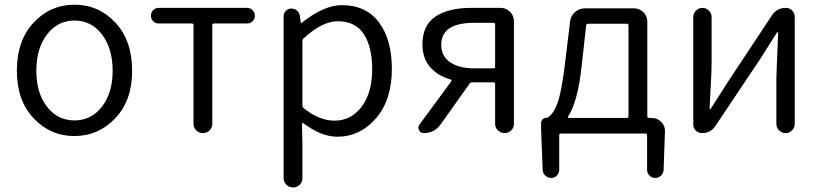

<svg xmlns="http://www.w3.org/2000/svg" viewBox="-20 -574 3541 828"><path d="M52.7 -268.6Q52.7 -399.4 125 -476.6Q197.3 -553.7 301.3 -553.7Q405.3 -553.7 477.5 -476.6Q549.8 -399.4 549.8 -268.6Q549.8 -140.6 477.1 -64Q404.3 12.7 300.8 12.7Q197.3 12.7 125 -64Q52.7 -140.6 52.7 -268.6ZM465.8 -268.6Q465.8 -365.2 419.9 -425.3Q374 -485.4 301.3 -485.4Q228.5 -485.4 182.6 -425.3Q136.7 -365.2 136.7 -268.6Q136.7 -172.9 182.6 -113.8Q228.5 -54.7 301.3 -54.7Q374 -54.7 419.9 -114.3Q465.8 -173.8 465.8 -268.6Z M814.5 -40V-465.8Q814.5 -472.7 807.6 -472.7H664.1Q650.4 -472.7 640.6 -482.4Q630.9 -492.2 630.9 -506.3Q630.9 -520.5 640.6 -530.3Q650.4 -540 664.1 -540H1045.9Q1059.6 -540 1069.3 -530.3Q1079.1 -520.5 1079.1 -506.3Q1079.1 -492.2 1069.3 -482.4Q1059.6 -472.7 1045.9 -472.7H903.3Q895.5 -472.7 895.5 -465.8V-40Q895.5 -23.4 883.8 -11.7Q872.1 0 855 0Q837.9 0 826.2 -11.7Q814.5 -23.4 814.5 -40Z M1203.1 194.3V-503.9Q1203.1 -517.6 1212.9 -527.3Q1222.7 -537.1 1236.3 -537.1Q1251 -537.1 1261.2 -527.8Q1271.5 -518.6 1273.4 -504.9L1277.3 -475.6Q1277.3 -474.6 1278.8 -474.6Q1280.3 -474.6 1281.2 -475.6Q1377 -551.8 1454.1 -551.8Q1558.6 -551.8 1614.3 -477.5Q1669.9 -403.3 1669.9 -276.4Q1669.9 -142.6 1601.1 -63.5Q1532.2 15.6 1434.6 15.6Q1365.2 15.6 1288.1 -43Q1286.1 -43.9 1284.2 -43Q1282.2 -42 1282.2 -40L1284.2 47.9V194.3Q1284.2 210.9 1272.5 222.7Q1260.7 234.4 1244.1 234.4Q1227.5 234.4 1215.3 222.7Q1203.1 210.9 1203.1 194.3ZM1422.9 -53.7Q1494.1 -53.7 1539.6 -113.8Q1585 -173.8 1585 -275.4Q1585 -372.1 1548.8 -427.2Q1512.7 -482.4 1435.5 -482.4Q1370.1 -482.4 1290 -409.2Q1284.2 -404.3 1284.2 -397.5V-120.1Q1284.2 -112.3 1290 -107.4Q1356.4 -53.7 1422.9 -53.7Z M2108.4 -279.3Q2115.2 -279.3 2115.2 -286.1V-468.8Q2115.2 -475.6 2108.4 -475.6H2025.4Q1882.8 -475.6 1882.8 -380.9Q1882.8 -332 1920.9 -305.7Q1959 -279.3 2025.4 -279.3ZM2011.7 -540H2138.7Q2163.1 -540 2179.7 -522.9Q2196.3 -505.9 2196.3 -482.4V-40Q2196.3 -23.4 2184.6 -11.7Q2172.9 0 2156.2 0Q2139.6 0 2127.4 -11.7Q2115.2 -23.4 2115.2 -40V-211.9Q2115.2 -218.8 2108.4 -218.8H2015.6Q2008.8 -218.8 2004.9 -212.9L1879.9 -37.1Q1853.5 0 1807.6 0Q1793 0 1787.1 -12.7Q1784.2 -18.6 1784.2 -23.4Q1784.2 -30.3 1789.1 -37.1L1925.8 -222.7Q1929.7 -228.5 1922.9 -231.4Q1867.2 -247.1 1834.5 -285.2Q1801.8 -323.2 1801.8 -382.8Q1801.8 -465.8 1858.4 -502.9Q1915 -540 2011.7 -540Z M2516.6 -471.7Q2508.8 -471.7 2507.8 -463.9L2487.3 -280.3Q2470.7 -133.8 2429.7 -71.3Q2428.7 -69.3 2429.7 -67.4Q2430.7 -65.4 2433.6 -65.4H2682.6Q2690.4 -65.4 2690.4 -72.3V-463.9Q2690.4 -471.7 2682.6 -471.7ZM2771.5 -72.3Q2771.5 -65.4 2778.3 -65.4H2790Q2814.5 -65.4 2831.5 -48.3Q2848.6 -31.2 2847.7 -7.8L2841.8 159.2Q2840.8 173.8 2830.1 183.6Q2819.3 193.4 2805.2 193.4Q2791 193.4 2780.8 183.1Q2770.5 172.9 2770.5 158.2V8.8Q2770.5 2 2762.7 2H2399.4Q2391.6 2 2391.6 8.8V158.2Q2391.6 172.9 2381.3 183.1Q2371.1 193.4 2356.9 193.4Q2342.8 193.4 2332 183.6Q2321.3 173.8 2320.3 159.2L2313.5 -14.6V-43Q2313.5 -52.7 2319.8 -59.1Q2326.2 -65.4 2335 -65.4Q2337.9 -65.4 2340.8 -66.4Q2366.2 -81.1 2383.8 -128.4Q2401.4 -175.8 2416 -294.9L2438.5 -481.4Q2441.4 -505.9 2460 -522Q2478.5 -538.1 2502.9 -538.1H2713.9Q2737.3 -538.1 2754.4 -521.5Q2771.5 -504.9 2771.5 -480.5Z M3007.8 0Q2992.2 0 2981 -10.7Q2969.7 -21.5 2969.7 -37.1V-501Q2969.7 -516.6 2981.4 -528.3Q2993.2 -540 3009.3 -540Q3025.4 -540 3037.1 -528.3Q3048.8 -516.6 3048.8 -501V-303.7Q3048.8 -260.7 3040 -106.4Q3040 -103.5 3042.5 -103.5Q3044.9 -103.5 3045.9 -106.4Q3055.7 -122.1 3082 -162.6Q3108.4 -203.1 3118.2 -219.7L3309.6 -508.8Q3331.1 -540 3369.1 -540Q3384.8 -540 3396 -528.8Q3407.2 -517.6 3407.2 -502V-39.1Q3407.2 -23.4 3395.5 -11.7Q3383.8 0 3367.7 0Q3351.6 0 3339.8 -11.7Q3328.1 -23.4 3328.1 -39.1V-235.4Q3328.1 -252 3335.9 -433.6Q3335.9 -435.5 3334 -435.5Q3332 -435.5 3331.1 -434.6Q3275.4 -347.7 3258.8 -320.3L3065.4 -31.2Q3044.9 0 3007.8 0Z"/></svg>

Font: Gen Jyuu Gothic P Normal
Style: Regular
Weight: 300
Designer: [Source Han Sans]
Ryoko NISHIZUKA  (kana & ideographs); Paul D. Hunt (Latin, Greek & Cyrillic); Wenlong ZHANG  (bopomofo
Version: Version 1.002.20150607